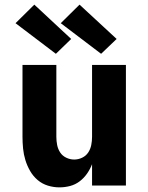

<svg xmlns="http://www.w3.org/2000/svg" viewBox="-20 -800 640 828"><path d="M236 8Q211 8 186.5 0.5Q162 -7 142.5 -23.5Q123 -40 110 -62.5Q97 -85 89.5 -109.5Q82 -134 79.5 -159.5Q77 -185 77 -210V-520H223V-210Q223 -192 226.5 -174.5Q230 -157 239.5 -142.5Q249 -128 265.5 -120Q282 -112 300 -112Q318 -112 334.5 -120Q351 -128 360.5 -142.5Q370 -157 373.5 -174.5Q377 -192 377 -210V-520H523V0H377V-92Q369 -71 355.5 -51.5Q342 -32 323.5 -18Q305 -4 282.5 2Q260 8 236 8ZM416 -568 242 -700 323 -780 483 -632ZM221 -568 47 -700 128 -780 287 -632Z"/></svg>

Font: Iosevka Heavy Extended
Style: Regular
Weight: 900
Width: 7
Monospace: yes
Designer: Belleve Invis
Foundry: Belleve Invis
Version: Version 32.5.0; ttfautohint (v1.8.4)